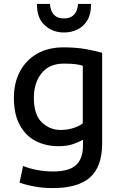

<svg xmlns="http://www.w3.org/2000/svg" viewBox="-20 -773 621 981"><path d="M250 188Q201 188 157 180Q113 172 80 160L98 75Q127 87 167 95Q207 103 252 103Q333 103 368.5 70.5Q404 38 404 -31V-59Q387 -49 355.5 -37.5Q324 -26 279 -26Q214 -26 162.5 -52.5Q111 -79 81 -134Q51 -189 51 -274Q51 -349 81.5 -407Q112 -465 168.5 -498Q225 -531 305 -531Q369 -531 419 -522Q469 -513 502 -503V-42Q502 79 440 133.5Q378 188 250 188ZM290 -109Q325 -109 355.5 -119Q386 -129 403 -143V-437Q389 -442 366.5 -445Q344 -448 306 -448Q232 -448 192.5 -399Q153 -350 153 -273Q153 -187 193.5 -148Q234 -109 290 -109ZM307 -607Q250 -607 209 -643.5Q168 -680 169 -753H235Q236 -736 242.5 -719Q249 -702 264 -690.5Q279 -679 307 -679Q334 -679 349.5 -690.5Q365 -702 371.5 -719Q378 -736 379 -753H445Q446 -704 427.5 -671.5Q409 -639 377 -623Q345 -607 307 -607Z"/></svg>

Font: Ubuntu Sans Medium
Style: Regular
Weight: 500
Designer: Dalton Maag Ltd
Foundry: Dalton Maag Ltd
Version: Version 1.006; ttfautohint (v1.8.4.7-5d5b)